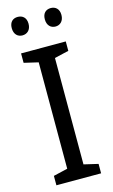

<svg xmlns="http://www.w3.org/2000/svg" viewBox="-136 -953 590 1004"><g transform="rotate(-15 159.0 -451.5)"><path d="M25 -854C25 -820 45 -803 70 -803C95 -803 116 -820 116 -854C116 -888 95 -903 70 -903C45 -903 25 -888 25 -854ZM204 -854C204 -820 224 -803 249 -803C273 -803 294 -820 294 -854C294 -888 273 -903 249 -903C224 -903 204 -888 204 -854ZM280 0V-51L203 -69V-645L280 -663V-714H38V-663L115 -645V-69L38 -51V0Z"/></g></svg>

Font: Noto Sans Arabic UI SmCn
Style: Regular
Weight: 400
Width: 4
Designer: Monotype Design Team, Nadine Chahine and Nizar Qandah
Foundry: Monotype Imaging Inc.
Version: Version 2.010